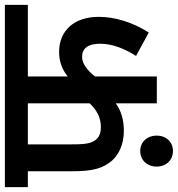

<svg xmlns="http://www.w3.org/2000/svg" viewBox="9 -671 728 786"><g transform="rotate(-90 373.0 -278.0)"><path d="M453 -528H746V-622H0V-528H65V-343C65 -260 78 -219 108 -184C133 -156 174 -135 230 -135C276 -135 312 -146 343 -168V0H453V-253C476 -283 505 -306 533 -306C567 -306 587 -283 587 -232C587 -180 565 -129 537 -85L633 -33C677 -103 697 -174 697 -238C697 -341 638 -400 554 -400C514 -400 482 -388 453 -365ZM175 -528H343V-275C319 -249 287 -229 246 -229C225 -229 208 -234 196 -247C180 -266 175 -286 175 -348ZM84 -1C84 38 110 66 148 66C185 66 211 38 211 -1C211 -39 185 -68 148 -68C110 -68 84 -39 84 -1Z"/></g></svg>

Font: Noto Sans SemiCondensed SemiBold
Style: Italic
Weight: 600
Width: 4
Italic angle: -12°
Designer: Monotype Design Team
Foundry: Monotype Imaging Inc.
Version: Version 2.013